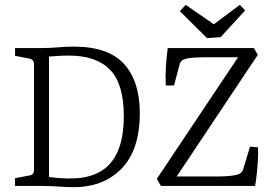

<svg xmlns="http://www.w3.org/2000/svg" viewBox="-20 -766 1129 791"><path d="M151 -568Q186 -568 218 -571Q250 -574 284 -574Q426 -574 491 -502.5Q556 -431 556 -300Q556 -147 479 -69.5Q402 8 273 5Q257 5 237 3.5Q217 2 195.5 1Q174 0 152 0H42V-32L101 -43Q120 -46 120 -65V-503Q120 -519 104 -524L42 -536V-568ZM182 -37Q200 -34 230 -32Q260 -30 283 -31Q349 -33 395.5 -60.5Q442 -88 466 -144.5Q490 -201 490 -288Q490 -420 433.5 -478.5Q377 -537 264 -537Q239 -537 218 -535.5Q197 -534 182 -533ZM643 0 626 -29 970 -544 982 -530H825Q799 -530 776.5 -528.5Q754 -527 740 -522Q724 -516 720 -501L697 -414H663Q661 -451 663.5 -491Q666 -531 671 -568H1026L1042 -540L698 -24L683 -39H877Q903 -39 925.5 -41Q948 -43 962 -48Q978 -54 982 -69L1010 -162L1043 -159Q1044 -135 1042.5 -107Q1041 -79 1038 -51Q1035 -23 1031 0ZM990 -723 889 -613 833 -609 721 -720 745 -746 861 -666 968 -746Z"/></svg>

Font: Rasa Light
Style: Regular
Weight: 300
Designer: Anna Giedrys (Yrsa+Rasa design), David Brezina (Yrsa art-direction, Rasa art-direction, design)
Foundry: Rosetta Type Foundry
Version: Version 2.004